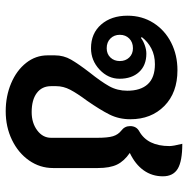

<svg xmlns="http://www.w3.org/2000/svg" viewBox="-13 -637 659 673"><g transform="rotate(90 316.5 -300.5)"><path d="M174 -138V-163Q174 -194 189 -220Q204 -246 234 -285Q266 -325 282 -353.5Q298 -382 298 -417Q298 -464 275 -489Q252 -514 205 -514Q174 -514 150 -501.5Q126 -489 110 -468L113 -465Q123 -473 138.5 -478.5Q154 -484 168 -484Q209 -484 232.5 -458.5Q256 -433 256 -390Q256 -350 224 -320Q192 -290 149 -290Q97 -290 66 -325.5Q35 -361 35 -418Q35 -469 60.5 -509Q86 -549 129.5 -571Q173 -593 226 -593Q305 -593 351.5 -547Q398 -501 398 -428Q398 -388 381.5 -355Q365 -322 333 -276Q307 -241 294.5 -217Q282 -193 282 -168V-150Q282 -118 306 -100Q330 -82 373 -82Q411 -82 437 -101.5Q463 -121 463 -150V-312Q463 -349 457.5 -367Q452 -385 438 -396Q422 -408 422 -427Q422 -449 440 -459Q492 -488 492 -565Q492 -578 484 -610Q545 -610 571.5 -594Q598 -578 598 -542Q598 -504 577 -474.5Q556 -445 516 -426Q545 -406 557 -381Q569 -356 569 -314V-157Q569 -111 542.5 -73Q516 -35 470.5 -13Q425 9 370 9Q317 9 272 -10Q227 -29 200.5 -62.5Q174 -96 174 -138ZM194 -391Q194 -411 181.5 -424Q169 -437 149 -437Q128 -437 115 -424Q102 -411 102 -391Q102 -371 115 -358Q128 -345 149 -345Q169 -345 181.5 -358Q194 -371 194 -391Z"/></g></svg>

Font: K2D SemiBold
Style: Regular
Weight: 600
Designer: Katatrad Aksorn Co.,Ltd.
Foundry: Cadson Demak Co.,Ltd.
Version: Version 1.000; ttfautohint (v1.6)